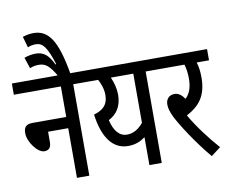

<svg xmlns="http://www.w3.org/2000/svg" viewBox="-93 -1015 1369 1146"><g transform="rotate(-10 591.5 -442.0)"><path d="M0 -622V-554H285V-369H82C38 -369 27 -349 27 -316C27 -261 82 -190 121 -190C151 -190 163 -207 163 -240V-301H285V0H360V-554H436V-622Z M282 -615H355C320 -825 269 -896 179 -896C156 -896 136 -892 113 -885L132 -818C148 -825 164 -828 182 -828C225 -827 247 -795 281 -690L276 -689C248 -749 218 -773 171 -773C150 -773 124 -769 101 -760L123 -693C140 -701 160 -704 176 -704C216 -704 240 -688 282 -615Z M875 -622H424V-554H511C524 -530 538 -496 538 -458C538 -399 508 -371 451 -354C469 -216 525 -134 620 -134C665 -134 697 -149 724 -169V0H799V-554H875ZM532 -306C582 -332 613 -376 613 -447C613 -482 603 -521 588 -554H724V-256C698 -225 667 -202 624 -202C580 -202 548 -238 532 -306Z M1158 -32C1100 -97 1036 -182 996 -253C1070 -292 1121 -346 1121 -460C1121 -500 1116 -532 1108 -554H1183V-622H863V-554H1034C1041 -534 1046 -500 1046 -469C1046 -416 1033 -378 1005 -352C988 -377 969 -392 945 -392C908 -392 892 -365 892 -338C892 -317 897 -294 916 -256C942 -205 1016 -88 1100 12Z"/></g></svg>

Font: Noto Sans Devanagari UI ExtraCondensed
Style: Regular
Weight: 400
Width: 2
Designer: Jelle Bosma - Monotype Design Team
Foundry: Monotype Imaging Inc.
Version: Version 2.003